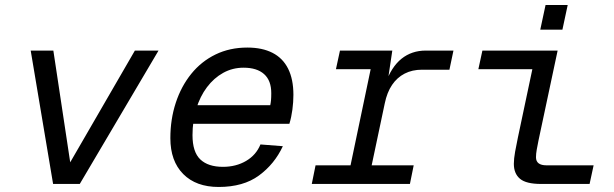

<svg xmlns="http://www.w3.org/2000/svg" viewBox="-20 -731 2440 763"><path d="M191 0 102 -530H192L259 -86L516 -530H610L297 0Z M849 12Q759 12 708 -39.5Q657 -91 657 -182Q657 -257 678.5 -322.5Q700 -388 740 -437.5Q780 -487 836.5 -514.5Q893 -542 963 -542Q1022 -542 1063 -521Q1104 -500 1125 -458Q1146 -416 1146 -354Q1146 -326 1142 -295.5Q1138 -265 1130 -239H735L751 -313H1054Q1056 -322 1057 -333Q1058 -344 1058 -361Q1058 -411 1029.5 -436.5Q1001 -462 948 -462Q904 -462 867 -441.5Q830 -421 802.5 -384.5Q775 -348 760 -299Q745 -250 745 -194Q745 -127 776 -97.5Q807 -68 866 -68Q918 -68 958 -91.5Q998 -115 1015 -157L1104 -150Q1071 -79 1009 -33.5Q947 12 849 12Z M1219 0 1234 -74H1373L1453 -456H1315L1331 -530H1539L1518 -389L1511 -397Q1535 -465 1575.5 -497.5Q1616 -530 1672 -530H1782L1766 -454H1657Q1618 -454 1588 -438.5Q1558 -423 1538 -393.5Q1518 -364 1509 -320L1457 -74H1624L1609 0Z M2130 0Q2071 0 2046.5 -20.5Q2022 -41 2022 -80Q2022 -100 2027 -128Q2032 -156 2038 -184L2104 -496L2137 -456H1881L1897 -530H2196L2120 -173Q2116 -153 2113 -136.5Q2110 -120 2110 -106Q2110 -90 2120.5 -82Q2131 -74 2152 -74H2339L2323 0ZM2127 -613 2148 -711H2236L2215 -613Z"/></svg>

Font: Geist Mono
Style: Italic
Weight: 400
Italic angle: -12°
Monospace: yes
Designer: Basement.studio, Andrés Briganti, Mateo Zaragoza
Foundry: Basement.studio, Vercel, Andrés Briganti, Guido Ferreyra, Mateo Zaragoza
Version: Version 1.500